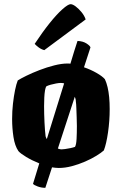

<svg xmlns="http://www.w3.org/2000/svg" viewBox="-20 -804 583 919"><path d="M482 -425Q490 -408 495 -386.5Q500 -365 502.5 -339Q505 -313 505 -282Q505 -225 497 -170Q489 -115 477 -84Q465 -73 441.5 -58.5Q418 -44 387 -30.5Q356 -17 323.5 -8.5Q291 0 261 0Q253 0 245 -1Q237 -2 229 -3L197 95Q178 95 160.5 88.5Q143 82 138 76L168 -22Q133 -36 105 -53Q77 -70 68 -81Q51 -106 44.5 -148Q38 -190 38 -234Q38 -272 42 -307.5Q46 -343 52 -372.5Q58 -402 65 -419Q79 -428 106.5 -441.5Q134 -455 169 -468.5Q204 -482 239.5 -491Q275 -500 303 -500Q306 -500 310 -500Q314 -500 317 -499Q327 -532 335.5 -560Q344 -588 351 -608Q377 -607 394 -596Q411 -585 413 -577L382 -482Q414 -471 442 -455Q470 -439 482 -425ZM191 -296Q191 -259 193 -218Q195 -177 198 -154Q198 -151 200 -146.5Q202 -142 204 -138L287 -405Q283 -406 279 -406.5Q275 -407 271 -407Q262 -407 248.5 -404.5Q235 -402 222.5 -398.5Q210 -395 202 -391Q198 -386 195.5 -371.5Q193 -357 192 -337.5Q191 -318 191 -296ZM339 -101Q345 -111 346.5 -139Q348 -167 348 -201Q348 -221 347 -243Q346 -265 345.5 -285Q345 -305 343 -319Q343 -325 341.5 -330.5Q340 -336 338 -341L257 -93Q262 -91 266.5 -90Q271 -89 274 -89Q279 -89 291 -90.5Q303 -92 317 -95Q331 -98 339 -101ZM192 -564Q177 -568 164.5 -577.5Q152 -587 146 -594Q183 -650 217 -692.5Q251 -735 278.5 -759.5Q306 -784 318 -784Q328 -784 342.5 -773Q357 -762 370.5 -745.5Q384 -729 390 -711Z"/></svg>

Font: Texturina 12pt ExtraBold
Style: Regular
Weight: 800
Designer: Guillermo Torres Carreño
Foundry: Omnibus-Type
Version: Version 1.002